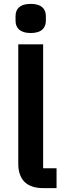

<svg xmlns="http://www.w3.org/2000/svg" viewBox="-20 -968 334 988"><path d="M138 -798C195 -798 216 -826 216 -861V-885C216 -921 195 -948 138 -948C81 -948 60 -921 60 -885V-861C60 -826 81 -798 138 -798ZM271 0V-102H202V-740H74V-126C74 -46 115 0 202 0Z"/></svg>

Font: Braiins Sans SemiBold
Style: Regular
Weight: 600
Designer: Mike Abbink, Paul van der Laan, Pieter van Rosmalen, Jiri Chlebus, Lubos Buracinsky
Foundry: Bold Monday, Sudetype
Version: Version 1.000;hotconv 1.0.109;makeotfexe 2.5.65596